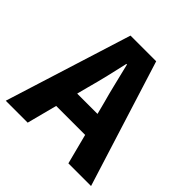

<svg xmlns="http://www.w3.org/2000/svg" viewBox="-179 -792 932 932"><g transform="rotate(45 287.0 -326.0)"><path d="M-6.5 0 198.1 -651.8H374.4L579 0H423.4L338 -330.1Q324.2 -379.3 311.1 -434.3Q298 -489.3 285.2 -540.5H281.2Q269.8 -488.8 256.7 -434.1Q243.6 -379.3 229.9 -330.1L144 0ZM128.5 -155.2V-269.7H442.1V-155.2Z"/></g></svg>

Font: Source Sans 3
Style: Regular
Weight: 200
Designer: Paul D. Hunt
Foundry: Adobe
Version: Version 3.046;hotconv 1.0.118;makeotfexe 2.5.65603